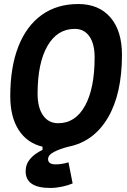

<svg xmlns="http://www.w3.org/2000/svg" viewBox="-20 -723 626 950"><path d="M228.5 207Q106.9 207 106.9 124.5Q106.9 89.4 129.2 63.2Q151.4 37.1 190.4 18.6V2.9Q114.3 -15.1 72.5 -79.8Q30.8 -144.5 30.8 -247.1Q30.8 -390.6 70.8 -492.7Q110.8 -594.7 186.3 -648.9Q261.7 -703.1 367.2 -703.1Q469.2 -703.1 526.4 -636.7Q583.5 -570.3 583.5 -451.7Q583.5 -258.8 513.9 -140.6Q444.3 -22.5 318.8 2.9Q278.8 12.7 248.3 28.1Q217.8 43.5 217.8 64.5Q217.8 90.3 256.3 90.3Q285.2 90.3 318.8 80.1L339.4 184.6Q316.9 194.3 286.6 200.7Q256.3 207 228.5 207ZM268.1 -113.3Q353 -113.3 400.6 -199.5Q448.2 -285.6 448.2 -439.5Q448.2 -505.9 422.4 -543Q396.5 -580.1 350.1 -580.1Q263.2 -580.1 214.6 -495.4Q166 -410.6 166 -259.3Q166 -190.4 193.1 -151.9Q220.2 -113.3 268.1 -113.3Z"/></svg>

Font: CaskaydiaCove NF
Style: Bold Italic
Weight: 700
Italic angle: -10°
Designer: Aaron Bell
Foundry: Saja Typeworks
Version: Version 2111.001; VTT 6.35;Nerd Fonts 3.2.1